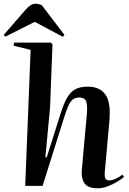

<svg xmlns="http://www.w3.org/2000/svg" viewBox="-58 -995 692 1028"><path d="M606 -48Q594 -37 570.5 -22.5Q547 -8 519 2.5Q491 13 466 13Q412 13 394 -14Q376 -41 380 -85L407 -384Q411 -433 403 -453Q395 -473 367 -473Q337 -473 321 -451Q305 -429 286 -368L170 0H77L106 -728L15 -750L17 -767H214L223 -757L210 -420L185 -153L192 -152L263 -376Q281 -435 299.5 -468.5Q318 -502 344 -516.5Q370 -531 413 -531Q476 -531 506 -489Q536 -447 528 -352L503 -73Q501 -49 506.5 -39Q512 -29 528 -29Q542 -29 561.5 -38Q581 -47 597 -60ZM287 -808 278 -798 128 -878 -29 -799 -38 -808 78 -942Q106 -975 132 -975Q143 -975 150.5 -972.5Q158 -970 166 -967Z"/></svg>

Font: Literata 72pt SemiBold
Style: Italic
Weight: 600
Italic angle: -2°
Designer: Latin by Veronika Burian and Jose Scaglione. Greek by Irene Vlachou. Cyrillic by Vera Evstafieva
Foundry: TypeTogether
Version: Version 3.002